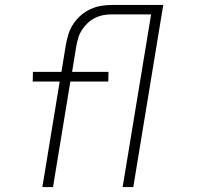

<svg xmlns="http://www.w3.org/2000/svg" viewBox="-20 -755 840 775"><path d="M151 0 221 -426H112L113 -465H228L246 -575Q250 -597 256.5 -618Q263 -639 276 -658.5Q289 -678 307 -693.5Q325 -709 346 -718.5Q367 -728 388.5 -731.5Q410 -735 432 -735H537V-697H432Q415 -697 398 -694Q381 -691 364.5 -683Q348 -675 334.5 -662.5Q321 -650 311 -634.5Q301 -619 296 -602.5Q291 -586 288 -569L271 -465H418L417 -426H264L194 0ZM475 0 590 -697H448V-735H639L518 0Z"/></svg>

Font: Iosevka Aile Extralight
Style: Italic
Weight: 200
Italic angle: -9°
Designer: Belleve Invis
Foundry: Belleve Invis
Version: Version 31.1.0; ttfautohint (v1.8.4)